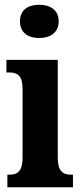

<svg xmlns="http://www.w3.org/2000/svg" viewBox="-20 -788 343 808"><path d="M145 -628C190 -628 227 -650 227 -698C227 -747 190 -768 145 -768C99 -768 64 -747 64 -698C64 -650 99 -628 145 -628ZM11 0H287V-53H278C245 -53 223 -67 223 -125V-536H7V-483H21C53 -483 75 -469 75 -415V-125C75 -68 54 -53 21 -53H11Z"/></svg>

Font: Noto Serif Hebrew ExtraCondensed ExtraBold
Style: Regular
Weight: 800
Width: 2
Designer: Monotype Design Team
Foundry: Monotype Imaging Inc.
Version: Version 2.004